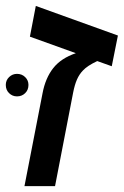

<svg xmlns="http://www.w3.org/2000/svg" viewBox="-28 -633 421 653"><path d="M220.7 -317.9 159.2 0H55.2L116.7 -315.9Q126.5 -367.7 153.1 -401.4Q179.7 -435.1 230 -452.1L73.7 -508.3L93.8 -612.8L373 -512.2L352.1 -407.7L302.7 -425.3Q268.6 -409.2 253.9 -393.1Q241.7 -380.4 233.9 -362.8Q226.1 -345.2 220.7 -317.9ZM-8.3 -344.2Q-8.3 -359.9 2.9 -370.8Q14.2 -381.8 29.8 -381.8Q46.4 -381.8 57.6 -370.8Q68.8 -359.9 68.8 -344.2Q68.8 -327.1 57.6 -316.2Q46.4 -305.2 29.8 -305.2Q14.2 -305.2 2.9 -316.2Q-8.3 -327.1 -8.3 -344.2Z"/></svg>

Font: Arimo Medium
Style: Italic
Weight: 500
Italic angle: -12°
Designer: Steve Matteson
Foundry: Monotype Imaging Inc.
Version: Version 1.33